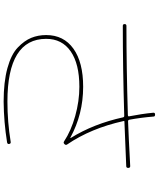

<svg xmlns="http://www.w3.org/2000/svg" viewBox="70 -900 860 1040"><g transform="rotate(90 500.0 -380.0)"><path d="M120.1 -615.2Q110.4 -615.2 110.4 -625Q110.4 -634.8 120.1 -634.8Q341.8 -634.8 603.5 -642.6Q609.4 -642.6 610.4 -647.5Q596.7 -717.8 590.8 -778.3Q588.9 -790 600.1 -790Q611.3 -790 611.3 -782.2Q617.2 -710.9 628.9 -648.4Q629.9 -644.5 635.7 -643.6Q717.8 -646.5 879.9 -655.3Q889.6 -655.3 889.6 -644.5Q889.6 -633.8 879.9 -633.8Q803.7 -629.9 639.6 -624Q633.8 -624 635.7 -619.1Q674.8 -442.4 762.7 -313.5Q767.6 -306.6 760.7 -299.3Q753.9 -292 746.1 -296.9Q688.5 -335 608.4 -357.4Q528.3 -379.9 450.2 -379.9Q326.2 -379.9 258.3 -333Q190.4 -286.1 190.4 -200.2Q190.4 9.8 530.3 9.8Q640.6 9.8 748 -7.8Q757.8 -9.8 759.8 0Q761.7 9.8 751 11.7Q641.6 29.3 530.3 30.3Q423.8 30.3 349.1 9.8Q274.4 -10.7 237.3 -46.4Q200.2 -82 185.1 -119.1Q169.9 -156.2 169.9 -200.2Q169.9 -294.9 243.7 -347.7Q317.4 -400.4 450.2 -400.4Q598.6 -400.4 725.6 -331.1H727.5V-333Q650.4 -457 615.2 -618.2Q613.3 -623 608.4 -623Q343.8 -615.2 120.1 -615.2Z"/></g></svg>

Font: Rounded Mgen+ 1m thin
Style: Regular
Weight: 100
Designer: [Source Han Sans]
Ryoko NISHIZUKA  (kana & ideographs); Paul D. Hunt (Latin, Greek & Cyrillic); Wenlong ZHANG  (bopomofo
Version: Version 1.059.20150602